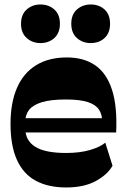

<svg xmlns="http://www.w3.org/2000/svg" viewBox="-20 -825 563 859"><path d="M276.3 13.7Q195.6 13.7 140 -16.4Q84.4 -46.4 55.8 -109.6Q27.1 -172.9 27.1 -271Q27.1 -365 55.8 -431.4Q84.4 -497.7 140.9 -532.9Q197.3 -568 279.3 -568Q354.9 -568 405.9 -532.9Q456.9 -497.9 481 -423.6Q505.1 -349.4 499.7 -232.3H90.4V-296.3H464.1L437.6 -279.1Q437.6 -311.7 423.1 -334.1Q408.6 -356.6 373.3 -368.2Q338 -379.9 274.4 -379.9Q207.3 -379.9 167.4 -367.8Q127.6 -355.7 110.4 -333.7Q93.1 -311.7 93.1 -280V-251Q93.1 -196.6 137.3 -168.6Q181.4 -140.6 275.4 -140.6Q336.9 -140.6 382.6 -153.9Q428.4 -167.3 451 -186.7L483.4 -83.6Q461.4 -43.9 408.7 -15.1Q356 13.7 276.3 13.7ZM160.9 -632.3Q124.6 -632.3 99.4 -654.9Q74.1 -677.6 74.1 -718.6Q74.1 -760.1 99.4 -782.5Q124.6 -804.9 160.9 -804.9Q198.1 -804.9 223.1 -782.5Q248.1 -760.1 248.1 -718.6Q248.1 -677.6 223.1 -654.9Q198.1 -632.3 160.9 -632.3ZM385.7 -632.3Q349.4 -632.3 324.1 -654.9Q298.9 -677.6 298.9 -718.6Q298.9 -760.1 324.1 -782.5Q349.4 -804.9 385.7 -804.9Q423.4 -804.9 447.9 -782.5Q472.4 -760.1 472.4 -718.6Q472.4 -677.6 447.9 -654.9Q423.4 -632.3 385.7 -632.3Z"/></svg>

Font: Savate ExtraLight
Style: Regular
Weight: 200
Designer: Max Esnée
Foundry: Plomb Type
Version: Version 2.000